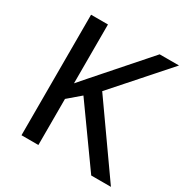

<svg xmlns="http://www.w3.org/2000/svg" viewBox="-164 -850 953 985"><g transform="rotate(30 312.5 -357.0)"><path d="M625.5 0H508.8L269 -335.4L195.8 -272.9V0H95.7V-713.9H195.8V-365.2Q220.7 -394.5 246.3 -423.3Q272 -452.1 297.4 -481.4L502 -713.9H616.7L341.3 -402.8Z"/></g></svg>

Font: Open Sans Medium
Style: Regular
Weight: 500
Designer: Monotype Design Team
Foundry: Monotype Imaging Inc.
Version: Version 3.000